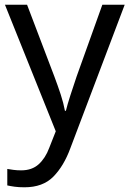

<svg xmlns="http://www.w3.org/2000/svg" viewBox="-20 -556 550 816"><path d="M1 -536H95L211 -231Q226 -191 238 -154.5Q250 -118 256 -85H260Q266 -110 279 -150.5Q292 -191 306 -232L415 -536H510L279 74Q251 150 206.5 195Q162 240 84 240Q60 240 42 237.5Q24 235 11 232V162Q22 164 37.5 166Q53 168 70 168Q116 168 144.5 142Q173 116 189 73L217 2Z"/></svg>

Font: Noto Sans Pahawh Hmong
Style: Regular
Weight: 400
Designer: Monotype Design Team
Foundry: Monotype Imaging Inc.
Version: Version 2.001; ttfautohint (v1.8.4.7-5d5b)